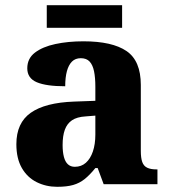

<svg xmlns="http://www.w3.org/2000/svg" viewBox="-20 -709 654 739"><path d="M200 10Q157 10 121 -8Q85 -26 64 -62.5Q43 -99 43 -154Q43 -236 98.5 -275Q154 -314 265 -318L347 -321V-375Q347 -410 342 -434.5Q337 -459 325 -472Q313 -485 291 -485Q270 -485 257 -472Q244 -459 237.5 -435Q231 -411 231 -377Q158 -377 121.5 -392.5Q85 -408 85 -446Q85 -484 114.5 -506.5Q144 -529 193 -539.5Q242 -550 301 -550Q412 -550 467 -512.5Q522 -475 522 -382V-128Q522 -101 527.5 -85.5Q533 -70 546.5 -63.5Q560 -57 582 -57H586V0H379L356 -62H347Q325 -35 305.5 -19.5Q286 -4 261.5 3Q237 10 200 10ZM268 -67Q293 -67 310.5 -82.5Q328 -98 337.5 -126Q347 -154 347 -191V-264L310 -261Q276 -259 257 -246Q238 -233 229.5 -209.5Q221 -186 221 -151Q221 -124 226 -105Q231 -86 241.5 -76.5Q252 -67 268 -67ZM160 -602V-689H450V-602Z"/></svg>

Font: Noto Serif Gujarati ExtraBold
Style: Regular
Weight: 800
Version: Version 2.102